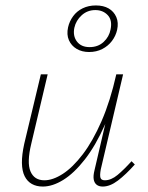

<svg xmlns="http://www.w3.org/2000/svg" viewBox="-20 -681 543 705"><path d="M137 4Q114 4 97 -5.5Q80 -15 70.5 -34Q61 -53 60.5 -82.5Q60 -112 69 -153L130 -408H155L95 -154Q78 -84 92 -51.5Q106 -19 143 -19Q174 -19 210.5 -42.5Q247 -66 284 -114.5Q321 -163 353 -236.5Q385 -310 407 -408H425Q400 -301 365.5 -223.5Q331 -146 291.5 -95.5Q252 -45 212.5 -20.5Q173 4 137 4ZM357 4Q343 4 334.5 -3Q326 -10 324 -23Q322 -36 327 -56L409 -408H432L350 -59Q346 -37 349 -28Q352 -19 365 -19Q388 -19 411.5 -38.5Q435 -58 463 -89L475 -77Q442 -40 413 -18Q384 4 357 4ZM307 -490Q281 -490 261.5 -501.5Q242 -513 233 -533.5Q224 -554 230 -581Q235 -603 248.5 -621.5Q262 -640 283.5 -650.5Q305 -661 332 -661Q360 -661 379 -650Q398 -639 407 -618.5Q416 -598 410 -571Q405 -549 391 -530.5Q377 -512 355.5 -501Q334 -490 307 -490ZM309 -508Q340 -508 360.5 -527Q381 -546 386 -573Q393 -607 375.5 -625.5Q358 -644 330 -644Q301 -644 280 -625Q259 -606 253 -579Q247 -549 262.5 -528.5Q278 -508 309 -508Z"/></svg>

Font: Ysabeau Infant Thin
Style: Italic
Weight: 250
Italic angle: -12°
Designer: Christian Thalmann (Catharsis Fonts)
Version: Version 2.001;gftools[0.9.30]; featfreeze: ss01,ss02,lnum